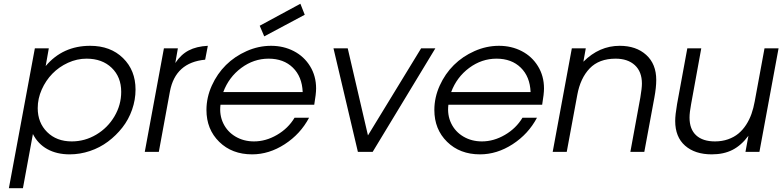

<svg xmlns="http://www.w3.org/2000/svg" viewBox="-20 -802 4132 1014"><path d="M26.9 191.9 164.1 -546.9H237.8L221.2 -453.1Q311.5 -560.1 456.1 -560.1Q563.5 -560.1 629.6 -495.4Q695.8 -430.7 695.8 -329.1Q695.8 -274.9 677.5 -222.7Q659.2 -170.4 626.2 -128.4Q593.3 -86.4 550.3 -54.2Q507.3 -22 454.8 -4.4Q402.3 13.2 348.1 13.2Q279.8 13.2 230 -14.4Q180.2 -42 153.8 -94.2L101.1 191.9ZM179.2 -231Q179.2 -153.8 229 -104.5Q278.8 -55.2 358.9 -55.2Q428.2 -55.2 488.5 -91.1Q548.8 -127 584.5 -187.5Q620.1 -248 620.1 -316.9Q620.1 -395.5 569.8 -443.8Q519.5 -492.2 437 -492.2Q386.7 -492.2 339.1 -470.5Q291.5 -448.7 256.6 -412.8Q221.7 -377 200.4 -329.1Q179.2 -281.2 179.2 -231Z M744.6 0 845.7 -546.9H919.4L905.8 -469.2Q935.5 -514.2 976.6 -535.6Q1017.6 -557.1 1077.6 -560.1L1063.5 -486.8Q906.2 -472.2 877.4 -318.8L818.8 0Z M1375.5 -609.9 1351.6 -666 1566.4 -782.2 1589.4 -724.1ZM1535.6 -180.2H1612.3Q1566.4 -93.8 1483.6 -40.3Q1400.9 13.2 1311.5 13.2Q1205.1 13.2 1137.7 -53Q1070.3 -119.1 1070.3 -221.2Q1070.3 -287.1 1098.6 -349.9Q1127 -412.6 1173.3 -458.5Q1219.7 -504.4 1282.5 -532.2Q1345.2 -560.1 1411.6 -560.1Q1477.5 -560.1 1531.7 -532Q1585.9 -503.9 1617.7 -452.1Q1649.4 -400.4 1649.4 -335Q1649.4 -306.2 1639.6 -249H1144.5Q1137.7 -195.3 1159.2 -150.6Q1180.7 -106 1223.9 -80.6Q1267.1 -55.2 1321.3 -55.2Q1383.8 -55.2 1442.9 -89.6Q1502 -124 1535.6 -180.2ZM1159.2 -315.9H1578.6Q1575.2 -397.5 1526.6 -444.8Q1478 -492.2 1398.4 -492.2Q1320.3 -492.2 1254.4 -443.4Q1188.5 -394.5 1159.2 -315.9Z M1870.1 0 1741.2 -546.9H1816.4L1923.3 -86.9L2204.1 -546.9H2279.3L1948.2 0Z M2739.3 -180.2H2815.9Q2770 -93.8 2687.3 -40.3Q2604.5 13.2 2515.1 13.2Q2408.7 13.2 2341.3 -53Q2273.9 -119.1 2273.9 -221.2Q2273.9 -287.1 2302.2 -349.9Q2330.6 -412.6 2377 -458.5Q2423.3 -504.4 2486.1 -532.2Q2548.8 -560.1 2615.2 -560.1Q2681.2 -560.1 2735.4 -532Q2789.6 -503.9 2821.3 -452.1Q2853 -400.4 2853 -335Q2853 -306.2 2843.3 -249H2348.1Q2341.3 -195.3 2362.8 -150.6Q2384.3 -106 2427.5 -80.6Q2470.7 -55.2 2524.9 -55.2Q2587.4 -55.2 2646.5 -89.6Q2705.6 -124 2739.3 -180.2ZM2362.8 -315.9H2782.2Q2778.8 -397.5 2730.2 -444.8Q2681.6 -492.2 2602.1 -492.2Q2523.9 -492.2 2458 -443.4Q2392.1 -394.5 2362.8 -315.9Z M2898.9 0 3000 -546.9H3073.7L3061 -476.1Q3145 -560.1 3252.9 -560.1Q3339.8 -560.1 3392.8 -512Q3445.8 -463.9 3445.8 -379.9Q3445.8 -340.3 3436 -287.1L3382.8 0H3309.1L3361.8 -287.1Q3370.1 -335.9 3370.1 -360.8Q3370.1 -423.3 3332.8 -457.8Q3295.4 -492.2 3231 -492.2Q3143.6 -492.2 3094.2 -440.7Q3044.9 -389.2 3028.8 -300.8L2973.1 0Z M3917 0 3932.6 -85Q3895 -34.2 3848.6 -10.5Q3802.2 13.2 3738.8 13.2Q3650.4 13.2 3598.1 -32.7Q3545.9 -78.6 3545.9 -163.1Q3545.9 -194.8 3555.7 -252L3609.9 -546.9H3683.6L3629.9 -252Q3621.6 -208 3621.6 -181.2Q3621.6 -119.6 3656.5 -87.4Q3691.4 -55.2 3755.9 -55.2Q3793.5 -55.2 3825.2 -66.4Q3856.9 -77.6 3879.9 -96.7Q3902.8 -115.7 3920.4 -142.8Q3938 -169.9 3948.7 -200.4Q3959.5 -231 3965.8 -266.1L4017.6 -546.9H4091.8L3990.7 0Z"/></svg>

Font: Involve
Style: Italic
Weight: 400
Italic angle: -10.5°
Designer: Stefan Peev
Foundry: Context Ltd.
Version: Version 1.001